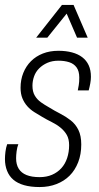

<svg xmlns="http://www.w3.org/2000/svg" viewBox="-22 -743 400 775"><path d="M138 12Q102 12 75.5 4.5Q49 -3 32 -17.5Q15 -32 6.5 -53.5Q-2 -75 -2 -101Q-2 -114 0 -130.5Q2 -147 7 -161H52Q47 -148 45 -132Q43 -116 43 -104Q43 -79 53.5 -62Q64 -45 85 -36.5Q106 -28 138 -28Q166 -28 188 -37.5Q210 -47 225.5 -64Q241 -81 249 -105Q257 -129 257 -157Q257 -182 247.5 -198.5Q238 -215 222 -228Q206 -241 186.5 -250.5Q167 -260 147 -272Q131 -281 115.5 -291Q100 -301 88 -314.5Q76 -328 68.5 -346Q61 -364 61 -389Q61 -421 72 -448.5Q83 -476 103 -496Q123 -516 151 -527Q179 -538 214 -538Q244 -538 268.5 -531.5Q293 -525 310 -512Q327 -499 336 -479.5Q345 -460 345 -433Q345 -421 342.5 -407Q340 -393 336 -378H292Q297 -403 297.5 -413Q298 -423 298 -430Q298 -456 287 -471Q276 -486 257 -492Q238 -498 214 -498Q189 -498 169.5 -489.5Q150 -481 136 -467Q122 -453 115.5 -434.5Q109 -416 109 -397Q109 -373 118.5 -357Q128 -341 143.5 -330Q159 -319 177 -309Q198 -296 220.5 -284.5Q243 -273 263 -257.5Q283 -242 294.5 -218.5Q306 -195 306 -160Q306 -120 293.5 -88Q281 -56 259 -34Q237 -12 206 0Q175 12 138 12ZM124 -591 228 -723H275L332 -591H289L238 -709H264L169 -591Z"/></svg>

Font: Archivo Condensed Thin
Style: Italic
Weight: 250
Width: 3
Italic angle: -10°
Designer: Hector Gatti
Foundry: Omnibus-Type
Version: Version 2.001